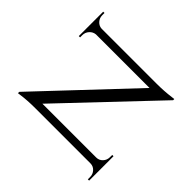

<svg xmlns="http://www.w3.org/2000/svg" viewBox="-137 -827 1052 1052"><g transform="rotate(-45 389.5 -300.5)"><path d="M727 -590Q705 -590 689 -575.5Q673 -561 672 -540V-114Q672 -56 679 -4L681 14H672L152 -479V-62Q152 -40 168 -25Q184 -10 207 -10H224V0H35V-10H52Q75 -10 91 -25Q107 -40 107 -62V-490Q107 -551 100 -599L98 -615L109 -614L628 -125V-540Q626 -561 610 -575.5Q594 -590 572 -590H555V-600H744V-590Z"/></g></svg>

Font: Cinzel
Style: Regular
Weight: 400
Designer: Natanael Gama
Version: Version 1.001;PS 001.001;hotconv 1.0.56;makeotf.lib2.0.21325